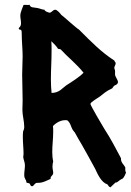

<svg xmlns="http://www.w3.org/2000/svg" viewBox="-20 -766 556 816"><path d="M72.3 -624C72.3 -589.8 76.2 -558.6 76.2 -526.4C76.2 -500 74.2 -475.6 74.2 -449.2C74.2 -413.1 76.2 -377 76.2 -338.9C76.2 -326.2 75.2 -311.5 75.2 -298.8C75.2 -275.4 83 -251 83 -226.6C83 -218.8 81.1 -214.8 78.1 -207C77.1 -199.2 77.1 -191.4 77.1 -182.6C77.1 -159.2 80.1 -134.8 80.1 -111.3C80.1 -106.4 78.1 -100.6 79.1 -95.7C81.1 -84 85.9 -75.2 85.9 -63.5C85.9 -48.8 83 -37.1 83 -22.5C83 -3.9 92.8 -2.9 91.8 8.8C95.7 12.7 98.6 10.7 105.5 13.7C109.4 17.6 108.4 25.4 116.2 25.4C123 25.4 125 16.6 131.8 12.7C136.7 9.8 143.6 11.7 150.4 10.7C166 8.8 179.7 1 195.3 -5.9C192.4 -17.6 206.1 -18.6 206.1 -31.2C206.1 -40 203.1 -47.9 203.1 -56.6C203.1 -65.4 204.1 -73.2 206.1 -80.1C203.1 -92.8 202.1 -107.4 202.1 -120.1C202.1 -150.4 206.1 -175.8 206.1 -206.1C206.1 -213.9 206.1 -221.7 205.1 -230.5C220.7 -246.1 241.2 -257.8 265.6 -254.9C280.3 -244.1 281.2 -225.6 290 -212.9C293 -209 294.9 -206.1 297.9 -203.1C308.6 -184.6 317.4 -167 328.1 -150.4C347.7 -116.2 366.2 -82 384.8 -47.9C395.5 -24.4 411.1 9.8 436.5 17.6C441.4 24.4 442.4 27.3 449.2 30.3C456.1 23.4 463.9 16.6 470.7 9.8C482.4 9.8 480.5 2 501 -6.8C508.8 -13.7 511.7 -24.4 515.6 -32.2C512.7 -37.1 511.7 -44.9 512.7 -53.7C505.9 -68.4 493.2 -74.2 494.1 -93.8C471.7 -135.7 450.2 -177.7 423.8 -217.8C418 -226.6 364.3 -318.4 364.3 -324.2C364.3 -332 397.5 -350.6 405.3 -356.4C419.9 -367.2 428.7 -377.9 457 -390.6C460 -393.6 460.9 -397.5 463.9 -400.4C468.8 -405.3 478.5 -404.3 481.4 -416C481.4 -428.7 468.8 -438.5 468.8 -451.2C468.8 -456.1 469.7 -460.9 468.8 -465.8C468.8 -469.7 465.8 -473.6 465.8 -477.5C465.8 -485.4 471.7 -488.3 471.7 -499C468.8 -502.9 466.8 -504.9 465.8 -508.8C411.1 -543.9 369.1 -586.9 315.4 -640.6C307.6 -643.6 250 -696.3 240.2 -703.1C235.4 -710 222.7 -724.6 214.8 -724.6C204.1 -724.6 201.2 -712.9 190.4 -711.9C181.6 -714.8 171.9 -716.8 168.9 -724.6C158.2 -724.6 147.5 -731.4 135.7 -732.4C125 -735.4 109.4 -731.4 105.5 -746.1C98.6 -743.2 95.7 -746.1 80.1 -745.1C75.2 -730.5 66.4 -714.8 66.4 -699.2C66.4 -688.5 69.3 -678.7 69.3 -668C69.3 -649.4 59.6 -651.4 59.6 -643.6C65.4 -634.8 72.3 -647.5 72.3 -624ZM196.3 -428.7C196.3 -468.8 199.2 -507.8 199.2 -549.8C199.2 -564.5 199.2 -576.2 198.2 -590.8C209 -580.1 218.8 -571.3 226.6 -558.6L237.3 -556.6C268.6 -522.5 304.7 -495.1 335 -457C319.3 -439.5 283.2 -417 261.7 -403.3C252.9 -396.5 245.1 -389.6 236.3 -382.8C225.6 -375 212.9 -371.1 199.2 -371.1C197.3 -389.6 196.3 -408.2 196.3 -428.7Z"/></svg>

Font: Caesar Dressing Cyrillic
Style: Regular
Weight: 400
Designer: Dathan Boardman
Foundry: Open Window
Version: Version 1.00;July 2, 2020;FontCreator 13.0.0.2642 64-bit